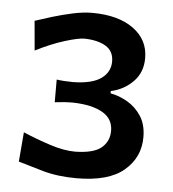

<svg xmlns="http://www.w3.org/2000/svg" viewBox="-43 -875 541 601"><g transform="rotate(5 227.0 -575.0)"><path d="M218.8 -315.4Q159.2 -315.4 112.3 -328.9Q65.4 -342.3 34.7 -351.6L42.5 -444.3Q84.5 -426.3 128.4 -412.1Q172.4 -397.9 207.5 -397.9Q265.6 -398.9 289.8 -419.2Q314 -439.5 314 -472.7Q314 -510.3 280.8 -529.5Q247.6 -548.8 187.5 -550.3Q160.2 -550.3 130.4 -546.4V-617.7Q154.3 -614.3 182.1 -614.3Q241.7 -615.2 270 -635.5Q298.3 -655.8 298.3 -689Q298.3 -721.7 273.2 -736.8Q248 -752 206.1 -752.9Q186.5 -752.9 144 -739.7Q101.6 -726.6 53.7 -702.1L45.4 -794.9Q67.4 -802.2 98.6 -811.8Q129.9 -821.3 162.8 -828.4Q195.8 -835.4 222.7 -835.4Q304.7 -835.4 352.5 -801Q400.4 -766.6 400.4 -708.5Q400.4 -663.1 371.3 -634Q342.3 -605 302.2 -596.7V-589.4Q329.6 -584.5 355.7 -569.3Q381.8 -554.2 399.2 -527.6Q416.5 -501 416.5 -461.4Q416.5 -397.9 367.9 -356.7Q319.3 -315.4 218.8 -315.4Z"/></g></svg>

Font: Pinar SemiBold
Style: Regular
Weight: 600
Designer: Amin Abedi
Version: Version 3.000